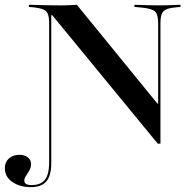

<svg xmlns="http://www.w3.org/2000/svg" viewBox="-80 -591 817 804"><path d="M580.6 10.5 138.7 -527.4H134.7V-201.6H125.8V-492.7Q125.8 -517.7 121 -531Q116.1 -544.4 103.2 -550.4Q90.3 -556.5 65.3 -559.7L41.1 -562.1V-571Q56.5 -571 76.2 -570.2Q96 -569.4 119.4 -569Q142.7 -568.5 169.4 -568.5H180.6Q199.2 -568.5 214.5 -569.4Q229.8 -570.2 241.9 -571L579 -157.3H582.3V-492.7Q582.3 -529 570.2 -541.9Q558.1 -554.8 516.1 -558.9L483.1 -562.1V-571Q505.6 -570.2 534.7 -569.4Q563.7 -568.5 587.1 -568.5Q604.8 -568.5 621 -569Q637.1 -569.4 651.2 -570.2Q665.3 -571 675.8 -571V-562.1L652.4 -559.7Q627.4 -557.3 614.5 -550.8Q601.6 -544.4 596.8 -531Q591.9 -517.7 591.9 -492.7V10.5ZM49.2 192.7Q4 192.7 -27.8 171.4Q-59.7 150 -59.7 112.9Q-59.7 87.9 -42.7 72.6Q-25.8 57.3 1.6 57.3Q23.4 57.3 36.7 68.1Q50 79 50 96Q50 109.7 43.1 122.2Q36.3 134.7 29 145.2Q21.8 155.6 21.8 165.3Q21.8 183.9 51.6 183.9Q88.7 184.7 107.3 162.5Q125.8 140.3 125.8 88.7V-201.6H134.7V91.9Q134.7 145.2 113.7 169Q92.7 192.7 49.2 192.7Z"/></svg>

Font: Playfair 144pt SemiExpanded SemiBold
Style: Regular
Weight: 600
Width: 6
Designer: Claus Eggers Sørensen
Foundry: Claus Eggers Sørensen
Version: Version 2.203